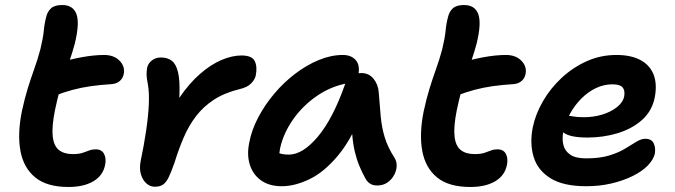

<svg xmlns="http://www.w3.org/2000/svg" viewBox="-20 -732 2690 765"><path d="M253 13Q167 13 120.5 -25Q74 -63 61.5 -130.5Q49 -198 67 -288Q78 -339 90.5 -379.5Q103 -420 116.5 -457.5Q130 -495 141 -536Q152 -582 154.5 -610Q157 -638 164 -664Q169 -686 183.5 -699Q198 -712 228 -712Q271 -712 284.5 -676Q298 -640 278 -558Q269 -525 259 -495.5Q249 -466 238 -435.5Q227 -405 217.5 -370.5Q208 -336 199 -293Q186 -228 190 -189.5Q194 -151 214.5 -134.5Q235 -118 270 -118Q294 -118 309 -123Q324 -128 335.5 -132.5Q347 -137 361 -137Q385 -137 394.5 -119Q404 -101 399 -76Q391 -33 352.5 -10Q314 13 253 13ZM199 -351Q160 -336 143 -351.5Q126 -367 132 -397Q138 -423 152.5 -444Q167 -465 214 -481Q256 -495 305.5 -504Q355 -513 395 -513Q434 -513 456.5 -490Q479 -467 473 -437Q470 -421 458 -410Q446 -399 427 -397Q379 -394 341 -388.5Q303 -383 269.5 -374Q236 -365 199 -351Z M597 12Q578 12 563 -1.5Q548 -15 541.5 -37.5Q535 -60 540 -88Q554 -155 562.5 -213Q571 -271 573 -317.5Q575 -364 569 -397Q564 -422 564 -435Q564 -448 566 -461Q570 -480 585.5 -491.5Q601 -503 621 -503Q648 -503 665 -489.5Q682 -476 689.5 -443.5Q697 -411 695 -355.5Q693 -300 680 -215L627 -209Q656 -286 695 -343Q734 -400 777 -437.5Q820 -475 862.5 -493Q905 -511 942 -511Q984 -511 995 -488.5Q1006 -466 999 -431Q995 -414 980 -399Q965 -384 935 -377Q874 -362 832 -334.5Q790 -307 761 -269Q732 -231 712 -184.5Q692 -138 675 -83Q662 -46 652 -25.5Q642 -5 629.5 3.5Q617 12 597 12Z M1103 10Q1053 10 1020.5 -13Q988 -36 975.5 -75.5Q963 -115 973 -163Q982 -213 1008.5 -263.5Q1035 -314 1073 -359Q1111 -404 1156.5 -438.5Q1202 -473 1250.5 -493Q1299 -513 1346 -513Q1379 -513 1397 -493Q1415 -473 1408 -436Q1405 -421 1394.5 -412.5Q1384 -404 1369 -401Q1302 -390 1244.5 -351Q1187 -312 1148 -256.5Q1109 -201 1096 -141Q1092 -120 1092 -102.5Q1092 -85 1098 -58L1053 -149Q1073 -130 1089 -123Q1105 -116 1131 -116Q1186 -116 1246 -187Q1306 -258 1354 -394Q1362 -416 1380 -428.5Q1398 -441 1419 -441Q1450 -441 1468.5 -418Q1487 -395 1489 -364Q1493 -311 1497 -267.5Q1501 -224 1513 -184.5Q1525 -145 1552 -103Q1561 -89 1560.5 -71Q1560 -53 1550.5 -35Q1541 -17 1524 -5Q1507 7 1483 7Q1466 7 1455 0Q1444 -7 1437 -19Q1423 -44 1412 -70.5Q1401 -97 1393.5 -128.5Q1386 -160 1383 -201.5Q1380 -243 1381 -298L1429 -301Q1385 -183 1329 -115Q1273 -47 1214 -18.5Q1155 10 1103 10Z M1854 13Q1768 13 1721.5 -25Q1675 -63 1662.5 -130.5Q1650 -198 1668 -288Q1679 -339 1691.5 -379.5Q1704 -420 1717.5 -457.5Q1731 -495 1742 -536Q1753 -582 1755.5 -610Q1758 -638 1765 -664Q1770 -686 1784.5 -699Q1799 -712 1829 -712Q1872 -712 1885.5 -676Q1899 -640 1879 -558Q1870 -525 1860 -495.5Q1850 -466 1839 -435.5Q1828 -405 1818.5 -370.5Q1809 -336 1800 -293Q1787 -228 1791 -189.5Q1795 -151 1815.5 -134.5Q1836 -118 1871 -118Q1895 -118 1910 -123Q1925 -128 1936.5 -132.5Q1948 -137 1962 -137Q1986 -137 1995.5 -119Q2005 -101 2000 -76Q1992 -33 1953.5 -10Q1915 13 1854 13ZM1800 -351Q1761 -336 1744 -351.5Q1727 -367 1733 -397Q1739 -423 1753.5 -444Q1768 -465 1815 -481Q1857 -495 1906.5 -504Q1956 -513 1996 -513Q2035 -513 2057.5 -490Q2080 -467 2074 -437Q2071 -421 2059 -410Q2047 -399 2028 -397Q1980 -394 1942 -388.5Q1904 -383 1870.5 -374Q1837 -365 1800 -351Z M2316 10Q2224 10 2173 -22Q2122 -54 2106 -107.5Q2090 -161 2103 -226Q2114 -278 2143.5 -329Q2173 -380 2217.5 -421.5Q2262 -463 2317.5 -488Q2373 -513 2436 -513Q2493 -513 2530.5 -493.5Q2568 -474 2583.5 -436.5Q2599 -399 2589 -345Q2578 -289 2537.5 -253.5Q2497 -218 2440 -201Q2383 -184 2321 -184Q2252 -184 2226.5 -203Q2201 -222 2205 -244Q2207 -258 2215 -264.5Q2223 -271 2238 -271Q2249 -271 2264 -268Q2279 -265 2307 -265Q2345 -265 2379.5 -275.5Q2414 -286 2438 -305Q2462 -324 2467 -348Q2471 -372 2460.5 -384Q2450 -396 2420 -396Q2386 -396 2354.5 -381Q2323 -366 2296.5 -339.5Q2270 -313 2251 -278.5Q2232 -244 2224 -205Q2219 -177 2225 -153.5Q2231 -130 2252.5 -115.5Q2274 -101 2315 -101Q2370 -101 2407.5 -112.5Q2445 -124 2471 -140Q2497 -156 2516 -167.5Q2535 -179 2551 -179Q2576 -179 2584.5 -161Q2593 -143 2589 -119Q2583 -95 2560.5 -72Q2538 -49 2500.5 -30.5Q2463 -12 2416 -1Q2369 10 2316 10Z"/></svg>

Font: Shantell Sans Light SemiBold
Style: Italic
Weight: 600
Italic angle: -11°
Version: Version 1.011;[c5ecc13dd]